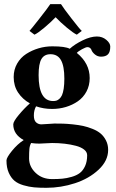

<svg xmlns="http://www.w3.org/2000/svg" viewBox="-20 -667 561 925"><path d="M166 -305.2Q166 -180.2 235.8 -180.2Q244.6 -180.2 251.5 -182.1Q258.3 -184.1 265.9 -190.7Q273.4 -197.3 278.6 -208.5Q283.7 -219.7 286.9 -240Q290 -260.3 290 -288.1Q290 -348.1 273.9 -377Q257.8 -405.8 223.1 -405.8Q193.4 -405.8 179.7 -382.8Q166 -359.9 166 -305.2ZM129.9 22Q123 34.7 121.6 50.5Q120.1 66.4 120.1 96.2Q120.1 135.7 151.6 165.8Q183.1 195.8 231 195.8Q259.3 195.8 280.3 193.8Q301.3 191.9 325.2 185.1Q349.1 178.2 364.5 166.5Q379.9 154.8 389.9 133.1Q399.9 111.3 399.9 81.1Q399.9 65.4 385.3 53.7Q370.6 42 345.7 35.4Q320.8 28.8 291.7 25.4Q262.7 22 231 22Q220.7 22 200.2 23.4Q179.7 24.9 169.9 24.9Q149.4 24.9 129.9 22ZM11.2 106Q11.2 92.3 37.8 59.6Q64.5 26.9 94.2 7.8Q43.9 -19.5 43.9 -67.9Q43.9 -81.5 70.6 -113.5Q97.2 -145.5 124 -168.9Q88.4 -189 67.1 -221.2Q45.9 -253.4 45.9 -295.9Q45.9 -331.5 62.5 -360.6Q79.1 -389.6 106.4 -407.2Q133.8 -424.8 166 -434.3Q198.2 -443.8 231.9 -443.8Q294.4 -443.8 315.9 -432.1Q340.3 -454.1 378.4 -472.7Q416.5 -491.2 446.8 -491.2Q473.1 -491.2 492.2 -475.1Q511.2 -459 511.2 -442.9Q511.2 -416 500 -405Q488.8 -394 466.8 -394Q449.7 -394 436.5 -405.3Q423.3 -416.5 419.9 -428.2Q414.1 -439.9 400.9 -439.9Q393.6 -439.9 374.8 -429.7Q356 -419.4 350.1 -412.1Q412.1 -361.8 412.1 -291Q412.1 -254.9 396.5 -225.8Q380.9 -196.8 355 -179Q329.1 -161.1 297.4 -151.6Q265.6 -142.1 231 -142.1Q189.9 -142.1 153.8 -154.8Q143.1 -135.7 143.1 -110.8Q143.1 -87.4 153.8 -77.6Q164.6 -67.9 179.2 -67.9Q189.5 -67.9 210.4 -69.8Q231.4 -71.8 242.2 -71.8Q265.6 -71.8 283.9 -71.3Q302.2 -70.8 330.6 -67.9Q358.9 -64.9 380.4 -60.3Q401.9 -55.7 425.8 -46.1Q449.7 -36.6 465.1 -23.4Q480.5 -10.3 490.7 9.8Q501 29.8 501 55.2Q501 107.4 455.1 150.4Q409.2 193.4 341.6 215.6Q273.9 237.8 203.1 237.8Q168.9 237.8 144.5 235.6Q120.1 233.4 93.3 225.6Q66.4 217.8 49.8 203.9Q33.2 189.9 22.2 165.3Q11.2 140.6 11.2 106ZM146 -500 122.1 -518.1Q128.9 -524.9 170.4 -577.9Q211.9 -630.9 222.2 -647H273.9Q285.6 -627.9 325.4 -576.7Q365.2 -525.4 374 -518.1L350.1 -500Q334 -507.3 302.5 -533.4Q271 -559.6 248 -584Q224.6 -559.6 193.1 -533.2Q161.6 -506.8 146 -500Z"/></svg>

Font: Common Serif
Style: Bold
Weight: 700
Designer: Philipp H. Poll, Khaled Hosny
Foundry: Stefan Peev, Context Ltd.
Version: Version 1.026